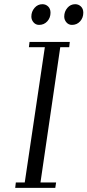

<svg xmlns="http://www.w3.org/2000/svg" viewBox="-20 -904 421 924"><path d="M53.2 0 56.2 -25.9H99.1L195.8 -676.8H119.1L122.1 -702.1H315.9L313 -676.8H270L174.8 -25.9H250L246.1 0ZM130.9 -824.2Q130.9 -848.1 146.2 -866Q161.6 -883.8 184.1 -883.8Q200.2 -883.8 211.7 -872.8Q223.1 -861.8 223.1 -842.8Q223.1 -818.4 207.5 -801.3Q191.9 -784.2 168 -784.2Q151.9 -784.2 141.4 -796.4Q130.9 -808.6 130.9 -824.2ZM289.1 -824.2Q289.1 -848.1 304.2 -866Q319.3 -883.8 341.8 -883.8Q357.9 -883.8 369.4 -872.8Q380.9 -861.8 380.9 -842.8Q380.9 -818.4 365.5 -801.3Q350.1 -784.2 326.2 -784.2Q310.1 -784.2 299.6 -796.4Q289.1 -808.6 289.1 -824.2Z"/></svg>

Font: Dehuti
Style: Italic
Weight: 400
Version: Version 1.2